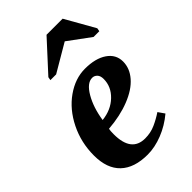

<svg xmlns="http://www.w3.org/2000/svg" viewBox="-216 -786 878 878"><g transform="rotate(-45 223.0 -347.5)"><path d="M421.9 -371.1Q421.9 -327.1 389.6 -290Q357.4 -252.9 296.6 -229Q235.8 -205.1 158.7 -199.2Q156.2 -189.5 156.2 -166Q156.2 -50.8 244.6 -50.8Q280.8 -50.8 311.5 -64.7Q342.3 -78.6 369.1 -96.7L390.6 -65.9Q347.7 -29.8 297.4 -10Q247.1 9.8 200.7 9.8Q114.3 9.8 68.8 -33.7Q23.4 -77.1 23.4 -161.1Q23.4 -245.1 59.1 -316.9Q94.7 -388.7 153.3 -429.9Q211.9 -471.2 274.9 -471.2Q342.3 -471.2 382.1 -444.1Q421.9 -417 421.9 -371.1ZM166.5 -248Q226.1 -254.4 264.4 -291.3Q302.7 -328.1 302.7 -377.4Q302.7 -397.9 292.7 -408.2Q282.7 -418.5 269 -418.5Q235.4 -418.5 206.3 -368.7Q177.2 -318.8 166.5 -248ZM126.5 -545.9 129.4 -562 260.7 -705.1H364.7L445.8 -562L442.9 -545.9H405.8L298.3 -625L163.6 -545.9Z"/></g></svg>

Font: Tinos
Style: Bold Italic
Weight: 700
Italic angle: -16.333°
Designer: Steve Matteson
Foundry: Monotype Imaging Inc.
Version: Version 1.23